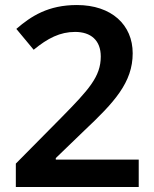

<svg xmlns="http://www.w3.org/2000/svg" viewBox="-20 -744 612 764"><path d="M532 0V-109H202V-115L315 -224C435 -337 508 -416 508 -532C508 -645 424 -724 286 -724C172 -724 104 -680 45 -629L114 -546C170 -592 219 -617 279 -617C341 -617 381 -584 381 -519C381 -439 333 -387 225 -277L43 -93V0Z"/></svg>

Font: Noto Sans Myanmar SemiBold
Style: Regular
Weight: 600
Designer: Monotype Design Team
Foundry: Monotype Imaging Inc.
Version: Version 2.107